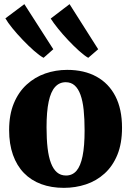

<svg xmlns="http://www.w3.org/2000/svg" viewBox="-20 -895 632 926"><path d="M24 -267.5Q24 -342 46.8 -396.8Q69.5 -451.5 108.8 -487.2Q148 -523 198.2 -540.5Q248.5 -558 304 -558Q386 -558 445.2 -525.5Q504.5 -493 536.5 -431Q568.5 -369 568.5 -279Q568.5 -203 546 -148.2Q523.5 -93.5 484.2 -58Q445 -22.5 394.5 -5.8Q344 11 288 11Q227.5 11 178.8 -7Q130 -25 95.5 -60.5Q61 -96 42.5 -148.2Q24 -200.5 24 -267.5ZM298.5 -48.5Q329 -48.5 348.8 -71.2Q368.5 -94 378.2 -142Q388 -190 388 -265.5Q388 -321.5 383.5 -364.8Q379 -408 368.2 -437.8Q357.5 -467.5 340 -483Q322.5 -498.5 297 -498.5Q266.5 -498.5 245.8 -475.8Q225 -453 214.8 -405Q204.5 -357 204.5 -281Q204.5 -224.5 209.5 -181.2Q214.5 -138 225.8 -108.5Q237 -79 254.8 -63.8Q272.5 -48.5 298.5 -48.5ZM189.5 -616.5Q171 -626.5 144.2 -650Q117.5 -673.5 89.8 -702.5Q62 -731.5 39.5 -759.2Q17 -787 6 -806.5L97.5 -875L237 -657.5L190.5 -616.5ZM405 -616.5Q387 -626.5 361.5 -649.5Q336 -672.5 309.2 -700.8Q282.5 -729 260 -757Q237.5 -785 224.5 -805.5L315.5 -875L453.5 -657.5L406 -616.5Z"/></svg>

Font: Merriweather 48pt Black
Style: Regular
Weight: 900
Version: Version 2.100